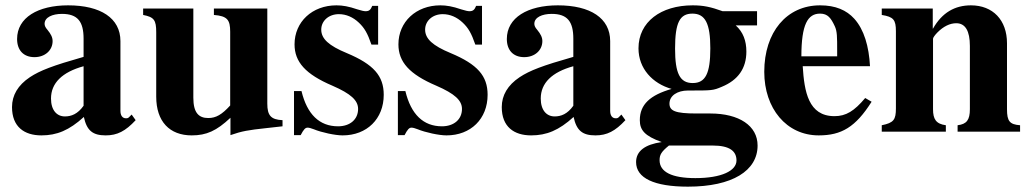

<svg xmlns="http://www.w3.org/2000/svg" viewBox="-20 -493 3857 719"><path d="M293 -97C271 -66 247 -57 223 -57C193 -57 171 -80 171 -124C171 -182 213 -223 293 -245ZM473 -64 463 -54C460 -51 457 -50 452 -50C438 -50 431 -61 431 -78V-339C431 -425 357 -473 235 -473C122 -473 44 -427 44 -347C44 -305 68 -279 109 -279C149 -279 177 -305 177 -339C177 -353 171 -365 158 -381C149 -391 147 -398 147 -404C147 -428 176 -441 212 -441C271 -441 293 -412 293 -348V-280C177 -247 130 -229 92 -204C47 -174 25 -136 25 -92C25 -18 71 14 135 14C193 14 239 -5 294 -55C305 -4 327 14 376 14C419 14 450 -2 488 -43Z M1038 -20V-43C994 -45 981 -61 981 -105V-461H781V-437C831 -433 842 -419 842 -374V-98C811 -64 789 -51 760 -51C724 -51 704 -71 704 -127V-461H516V-437C557 -429 565 -418 565 -372V-131C565 -38 615 14 698 14C753 14 791 -3 843 -52V13C886 -2 910 -6 975 -13Z M1396 -326V-471H1374C1368 -456 1362 -451 1349 -451C1343 -451 1334 -453 1318 -458C1286 -469 1263 -473 1240 -473C1149 -473 1083 -411 1083 -327C1083 -261 1124 -215 1225 -172C1294 -142 1321 -117 1321 -85C1321 -46 1291 -20 1246 -20C1176 -20 1130 -65 1109 -152H1081V13H1106C1117 -8 1123 -15 1132 -15C1137 -15 1145 -13 1155 -9C1184 3 1235 14 1263 14C1354 14 1417 -48 1417 -138C1417 -209 1379 -252 1279 -294C1211 -322 1183 -348 1183 -382C1183 -415 1211 -440 1249 -440C1276 -440 1302 -429 1324 -408C1345 -388 1356 -369 1371 -326Z M1785 -326V-471H1763C1757 -456 1751 -451 1738 -451C1732 -451 1723 -453 1707 -458C1675 -469 1652 -473 1629 -473C1538 -473 1472 -411 1472 -327C1472 -261 1513 -215 1614 -172C1683 -142 1710 -117 1710 -85C1710 -46 1680 -20 1635 -20C1565 -20 1519 -65 1498 -152H1470V13H1495C1506 -8 1512 -15 1521 -15C1526 -15 1534 -13 1544 -9C1573 3 1624 14 1652 14C1743 14 1806 -48 1806 -138C1806 -209 1768 -252 1668 -294C1600 -322 1572 -348 1572 -382C1572 -415 1600 -440 1638 -440C1665 -440 1691 -429 1713 -408C1734 -388 1745 -369 1760 -326Z M2127 -97C2105 -66 2081 -57 2057 -57C2027 -57 2005 -80 2005 -124C2005 -182 2047 -223 2127 -245ZM2307 -64 2297 -54C2294 -51 2291 -50 2286 -50C2272 -50 2265 -61 2265 -78V-339C2265 -425 2191 -473 2069 -473C1956 -473 1878 -427 1878 -347C1878 -305 1902 -279 1943 -279C1983 -279 2011 -305 2011 -339C2011 -353 2005 -365 1992 -381C1983 -391 1981 -398 1981 -404C1981 -428 2010 -441 2046 -441C2105 -441 2127 -412 2127 -348V-280C2011 -247 1964 -229 1926 -204C1881 -174 1859 -136 1859 -92C1859 -18 1905 14 1969 14C2027 14 2073 -5 2128 -55C2139 -4 2161 14 2210 14C2253 14 2284 -2 2322 -43Z M2649 52C2714 52 2738 74 2738 108C2738 146 2683 174 2584 174C2496 174 2450 151 2450 107C2450 86 2457 75 2485 52ZM2640 -312C2640 -218 2622 -182 2574 -182C2526 -182 2508 -218 2508 -311C2508 -409 2526 -442 2573 -442C2621 -442 2640 -405 2640 -312ZM2588 -68C2508 -68 2487 -78 2487 -105C2487 -135 2517 -154 2556 -154C2647 -154 2650 -154 2683 -168C2744 -193 2775 -237 2775 -300C2775 -340 2763 -373 2735 -398H2815V-451H2686C2642 -467 2614 -473 2574 -473C2455 -473 2371 -411 2371 -312C2371 -236 2424 -180 2495 -160C2415 -137 2376 -102 2376 -43C2376 -6 2394 16 2458 39C2395 48 2362 73 2362 114C2362 174 2430 206 2556 206C2723 206 2817 146 2817 52C2817 -22 2748 -68 2640 -68Z M3115 -282H2981C2981 -402 3005 -442 3051 -442C3080 -442 3092 -425 3106 -395C3115 -376 3115 -355 3115 -303ZM3220 -126C3179 -77 3148 -58 3105 -58C3007 -58 2992 -150 2986 -245H3238C3234 -319 3216 -382 3179 -423C3150 -455 3109 -473 3051 -473C2926 -473 2842 -373 2842 -224C2842 -87 2925 14 3046 14C3131 14 3184 -17 3244 -112Z M3800 0V-24C3761 -27 3751 -39 3751 -84V-331C3751 -418 3698 -473 3616 -473C3556 -473 3508 -446 3474 -386H3473V-461H3282V-437C3326 -430 3335 -419 3335 -376V-87C3335 -45 3327 -33 3282 -24V0H3522V-24C3485 -29 3474 -47 3474 -84V-348C3474 -352 3481 -362 3491 -372C3513 -394 3537 -406 3561 -406C3595 -406 3612 -377 3612 -321V-84C3612 -44 3600 -28 3566 -24V0Z"/></svg>

Font: XITS Math
Style: Bold
Weight: 700
Designer: MicroPress Inc., with final additions and corrections provided by Coen Hoffman, Elsevier (retired)
Version: Version 1.302